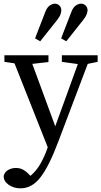

<svg xmlns="http://www.w3.org/2000/svg" viewBox="-20 -776 552 1046"><path d="M317 -439V-475H512V-439L458 -428L297 -3Q247 130 200.5 190Q154 250 92 250Q55 250 27.5 231Q0 212 0 183Q5 161 24.5 150Q44 139 67 139Q87 139 104 147.5Q121 156 141 177L146 182Q178 155 200 116.5Q222 78 236 38L240 26L59 -431L4 -439V-475H244V-438L156 -428L281 -88L345 -264L404 -427ZM171 -567 226 -709Q236 -736 251 -746Q266 -756 279 -756Q293 -756 303.5 -746Q314 -736 314 -719Q314 -712 310 -699Q306 -686 292 -668L199 -551ZM313 -567 368 -709Q378 -736 393 -746Q408 -756 421 -756Q436 -756 446.5 -746Q457 -736 457 -719Q457 -712 452.5 -699Q448 -686 434 -668L341 -551Z"/></svg>

Font: Source Serif 4
Style: Regular
Weight: 400
Designer: Frank Grießhammer
Foundry: Adobe
Version: Version 4.005;hotconv 1.1.0;makeotfexe 2.6.0